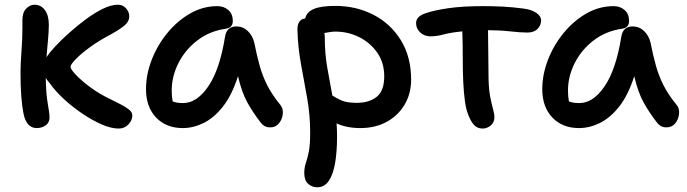

<svg xmlns="http://www.w3.org/2000/svg" viewBox="-20 -533 2914 814"><path d="M136 10Q92 10 79.5 -52Q67 -114 67 -225Q67 -263 71 -315Q75 -367 75 -414Q75 -422 75 -430.5Q75 -439 75 -448Q75 -480 91 -496.5Q107 -513 126 -513Q154 -513 170.5 -490Q187 -467 187 -429Q187 -401 183.5 -363.5Q180 -326 177 -290L180 -295Q190 -310 214.5 -336.5Q239 -363 272.5 -393Q306 -423 343 -450.5Q380 -478 415.5 -495.5Q451 -513 480 -513Q501 -513 514.5 -497.5Q528 -482 528 -464Q528 -441 506 -423.5Q484 -406 455 -390Q401 -362 361.5 -333Q322 -304 300.5 -281.5Q279 -259 279 -250Q279 -240 301.5 -216Q324 -192 363 -163Q402 -134 453 -110Q473 -100 493.5 -89.5Q514 -79 527.5 -68Q541 -57 541 -44Q541 -23 524.5 -5.5Q508 12 483 12Q451 12 411 -5.5Q371 -23 329.5 -51Q288 -79 251.5 -112.5Q215 -146 191 -180Q180 -192 174 -203Q175 -136 182.5 -94Q190 -52 190 -35Q190 -13 173.5 -1.5Q157 10 136 10Z M755 10Q684 10 641.5 -35Q599 -80 599 -155Q599 -217 623 -279Q647 -341 689 -392.5Q731 -444 785.5 -475.5Q840 -507 902 -507Q929 -507 948 -490.5Q967 -474 967 -444Q967 -415 936 -411Q868 -401 816.5 -361.5Q765 -322 736.5 -265.5Q708 -209 708 -149Q708 -136 709 -125Q710 -114 712 -103Q729 -96 756 -96Q815 -96 863.5 -167.5Q912 -239 934 -377Q941 -421 982 -421Q1010 -421 1030.5 -401.5Q1051 -382 1058 -352Q1069 -297 1081 -254Q1093 -211 1113 -171.5Q1133 -132 1168 -89Q1181 -74 1179 -51Q1177 -28 1163 -10.5Q1149 7 1126 7Q1111 7 1101 1Q1091 -5 1084 -15Q1053 -55 1029 -98Q1005 -141 989 -210Q963 -129 925 -81Q887 -33 843 -11.5Q799 10 755 10Z M1325 261Q1303 261 1286.5 246.5Q1270 232 1270 200Q1270 178 1276.5 159Q1283 140 1289 111Q1295 82 1295 29Q1295 -44 1282.5 -115.5Q1270 -187 1256.5 -259Q1243 -331 1241 -406Q1240 -450 1274 -455Q1280 -482 1310.5 -495Q1341 -508 1401 -508Q1490 -508 1563 -470.5Q1636 -433 1679.5 -362.5Q1723 -292 1723 -195Q1723 -137 1696 -90.5Q1669 -44 1620.5 -17Q1572 10 1507 10Q1479 10 1453.5 5Q1428 0 1407 -10Q1409 19 1409 46Q1409 108 1401 156.5Q1393 205 1374.5 233Q1356 261 1325 261ZM1357 -374Q1357 -306 1367.5 -246Q1378 -186 1389 -128Q1404 -118 1427 -107.5Q1450 -97 1493 -97Q1545 -97 1577 -122.5Q1609 -148 1609 -209Q1609 -267 1579.5 -309.5Q1550 -352 1503 -375.5Q1456 -399 1402 -399Q1390 -399 1378 -397Q1366 -395 1355 -393Q1357 -384 1357 -374Z M2026 12Q2003 12 1989 -4Q1975 -20 1965 -47Q1956 -68 1951 -105Q1946 -142 1944 -185Q1942 -228 1942 -269Q1942 -309 1941.5 -342Q1941 -375 1940 -400Q1890 -395 1861 -387Q1832 -379 1805 -379Q1779 -379 1761.5 -395.5Q1744 -412 1744 -435Q1744 -464 1785 -477Q1819 -489 1879.5 -498Q1940 -507 2027 -507Q2073 -507 2112 -505Q2151 -503 2197 -497Q2232 -493 2253 -479Q2274 -465 2274 -446Q2274 -426 2259 -410.5Q2244 -395 2216 -395Q2188 -395 2142.5 -400Q2097 -405 2049 -405Q2049 -368 2050 -317Q2051 -266 2051 -222Q2051 -162 2057.5 -127Q2064 -92 2070 -71.5Q2076 -51 2076 -36Q2076 -14 2060.5 -1Q2045 12 2026 12Z M2435 10Q2364 10 2321.5 -35Q2279 -80 2279 -155Q2279 -217 2303 -279Q2327 -341 2369 -392.5Q2411 -444 2465.5 -475.5Q2520 -507 2582 -507Q2609 -507 2628 -490.5Q2647 -474 2647 -444Q2647 -415 2616 -411Q2548 -401 2496.5 -361.5Q2445 -322 2416.5 -265.5Q2388 -209 2388 -149Q2388 -136 2389 -125Q2390 -114 2392 -103Q2409 -96 2436 -96Q2495 -96 2543.5 -167.5Q2592 -239 2614 -377Q2621 -421 2662 -421Q2690 -421 2710.5 -401.5Q2731 -382 2738 -352Q2749 -297 2761 -254Q2773 -211 2793 -171.5Q2813 -132 2848 -89Q2861 -74 2859 -51Q2857 -28 2843 -10.5Q2829 7 2806 7Q2791 7 2781 1Q2771 -5 2764 -15Q2733 -55 2709 -98Q2685 -141 2669 -210Q2643 -129 2605 -81Q2567 -33 2523 -11.5Q2479 10 2435 10Z"/></svg>

Font: Shantell Sans Normal
Style: Regular
Weight: 500
Designer: Stephen Nixon, Anya Danilova, Shantell Martin
Foundry: Arrow Type
Version: Version 1.009;[a7da0bfa3]